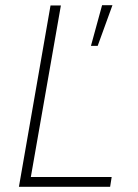

<svg xmlns="http://www.w3.org/2000/svg" viewBox="-20 -721 533 741"><path d="M53 0H405L411 -38H99L215 -700H175ZM331 -544H357L414 -701H374Z"/></svg>

Font: Fixel Text 20240404 ExtraLight
Style: Italic
Weight: 200
Width: 4
Italic angle: -10°
Designer: AlfaBravo + MacPaw
Foundry: Kyrylo Tkachov, Marchela Mozhyna, Serhii Makarenko, Maria Weinstein, Zakhar Kryvoshyya
Version: Version 1.211;Glyphs 3.2 (3225)